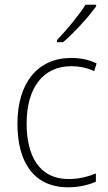

<svg xmlns="http://www.w3.org/2000/svg" viewBox="-20 -785 457 815"><path d="M388 -758V-765H343C314 -719 264 -659 222 -615V-606H248C295 -646 356 -713 388 -758ZM269 10C315 10 357 0 387 -14V-49C352 -34 312 -25 271 -25C146 -25 93 -124 93 -261C93 -413 164 -504 282 -504C314 -504 348 -498 380 -483L390 -516C359 -531 324 -539 282 -539C141 -539 54 -434 54 -260C54 -96 124 10 269 10Z"/></svg>

Font: Noto Sans Myanmar UI SemiCondensed ExtraLight
Style: Regular
Weight: 200
Width: 4
Designer: Monotype Design Team
Foundry: Monotype Imaging Inc.
Version: Version 2.103